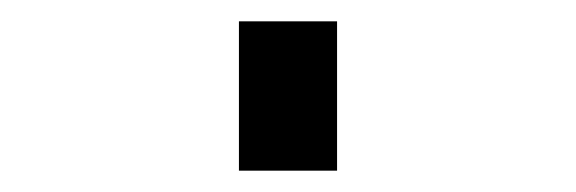

<svg xmlns="http://www.w3.org/2000/svg" viewBox="-20 60 540 180"><path d="M204 220V80H296V220Z"/></svg>

Font: Iosevka Fixed
Style: Bold
Weight: 700
Monospace: yes
Designer: Belleve Invis
Foundry: Belleve Invis
Version: Version 32.3.0